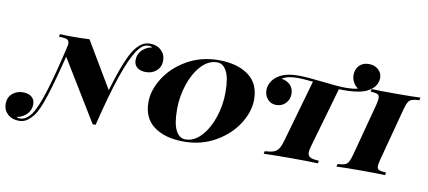

<svg xmlns="http://www.w3.org/2000/svg" viewBox="-157 -1063 3153 1415"><g transform="rotate(10 1419.5 -356.0)"><path d="M1006 -547Q1006 -500 974 -471Q942 -442 894 -442Q853 -442 829 -461.5Q805 -481 805 -516Q805 -560 834.5 -590.5Q864 -621 909 -629Q901 -637 884 -637Q857 -637 837.5 -622.5Q818 -608 799 -582Q755 -519 705.5 -376Q656 -233 598 5H576L297 -452Q253 -274 214.5 -152.5Q176 -31 142 11Q118 41 93.5 57.5Q69 74 35 74Q-17 74 -49.5 43.5Q-82 13 -82 -33Q-82 -80 -50 -109Q-18 -138 30 -138Q71 -138 95 -118.5Q119 -99 119 -64Q119 -20 89.5 10.5Q60 41 15 49Q22 56 40 56Q64 56 86.5 41Q109 26 126 1Q164 -55 206 -192.5Q248 -330 296 -541Q297 -561 290.5 -570.5Q284 -580 268 -583.5Q252 -587 219 -588L224 -608Q256 -605 313 -605Q387 -605 444 -608L649 -263Q723 -515 781 -590Q829 -654 889 -654Q941 -654 973.5 -623.5Q1006 -593 1006 -547Z M952 -227Q952 -318 1010.5 -410Q1069 -502 1174 -562Q1279 -622 1410 -622Q1550 -622 1633 -561Q1716 -500 1716 -381Q1716 -290 1657.5 -198Q1599 -106 1494 -46Q1389 14 1258 14Q1118 14 1035 -47Q952 -108 952 -227ZM1169 -213Q1169 -105 1195.5 -54.5Q1222 -4 1267 -4Q1332 -4 1385 -61Q1438 -118 1468.5 -208.5Q1499 -299 1499 -395Q1499 -503 1472.5 -553.5Q1446 -604 1401 -604Q1336 -604 1283 -547Q1230 -490 1199.5 -399.5Q1169 -309 1169 -213Z M2603 -700Q2603 -671 2588.5 -645.5Q2574 -620 2538 -598Q2483 -564 2351 -564Q2329 -564 2318 -565L2189 -116Q2180 -86 2180 -68Q2180 -43 2198.5 -32.5Q2217 -22 2264 -20L2260 0Q2190 -3 2051 -3Q1918 -3 1855 0L1859 -20Q1902 -22 1925 -30.5Q1948 -39 1961.5 -58.5Q1975 -78 1986 -116L2120 -586Q2038 -594 2005 -594Q1926 -594 1889 -567Q1929 -562 1954.5 -536Q1980 -510 1980 -470Q1980 -427 1952 -398.5Q1924 -370 1883 -370Q1842 -370 1817.5 -398.5Q1793 -427 1793 -466Q1793 -497 1810.5 -527.5Q1828 -558 1864 -580Q1918 -612 2009 -612Q2066 -612 2190 -598Q2308 -584 2359 -584Q2427 -584 2456 -594Q2434 -608 2420 -633Q2406 -658 2406 -688Q2406 -730 2432.5 -758Q2459 -786 2504 -786Q2548 -786 2575.5 -760.5Q2603 -735 2603 -700Z M2699 -57Q2699 -36 2713.5 -29Q2728 -22 2767 -20L2763 0Q2699 -3 2576 -3Q2457 -3 2399 0L2404 -20Q2439 -22 2456.5 -28Q2474 -34 2484.5 -51.5Q2495 -69 2505 -106L2610 -502Q2618 -536 2618 -550Q2618 -572 2603.5 -579Q2589 -586 2551 -588L2556 -608Q2611 -605 2733 -605Q2846 -605 2921 -608L2916 -588Q2879 -586 2861.5 -580Q2844 -574 2833.5 -557Q2823 -540 2813 -502L2708 -106Q2699 -68 2699 -57Z"/></g></svg>

Font: Playfair Display SC Black
Style: Italic
Weight: 900
Italic angle: -14°
Designer: Claus Eggers Sørensen
Foundry: Claus Eggers Sørensen
Version: Version 1.200; ttfautohint (v1.6)